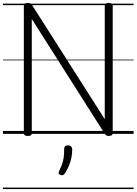

<svg xmlns="http://www.w3.org/2000/svg" viewBox="-20 -910 928 1305"><path d="M169 14Q142 14 142 -5V-871Q142 -881 148.5 -885.5Q155 -890 168 -890Q180 -890 186.5 -886.5Q193 -883 199 -874L692 -100V-871Q692 -881 698.5 -885.5Q705 -890 719 -890Q746 -890 746 -871V-5Q746 5 739 9.5Q732 14 720 14Q709 14 703 10.5Q697 7 691 -2L196 -781V-5Q196 5 190 9.5Q184 14 169 14ZM391 279Q380 274 378.5 267.5Q377 261 384 248Q396 223 403 203Q410 183 413 160Q416 137 416 102Q416 91 422 84.5Q428 78 441 78Q456 78 463.5 86Q471 94 471 106Q471 133 465.5 161Q460 189 449 215.5Q438 242 423 266Q416 276 409 279.5Q402 283 391 279ZM0 365H888V375H0ZM0 -20H888V0H0ZM0 -505H888V-500H0ZM0 -885H888V-875H0Z"/></svg>

Font: Playwrite AT Guides
Style: Regular
Weight: 400
Designer: Veronika Burian, José Scaglione
Foundry: TypeTogether
Version: Version 1.003